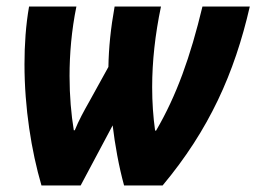

<svg xmlns="http://www.w3.org/2000/svg" viewBox="-20 -568 785 588"><path d="M107 0H227L325 -184C332 -125 344 -58 360 0H478C620 -170 698 -343 745 -548H600C563 -394 521 -276 458 -168H455C449 -211 446 -255 446 -301C446 -380 455 -462 473 -548H331C319 -481 313 -422 312 -363L254 -258C237 -228 221 -199 209 -169H206C198 -218 193 -274 193 -335C193 -402 199 -475 214 -548H69C59 -491 55 -431 55 -371C55 -238 76 -106 107 0Z"/></svg>

Font: Noto Sans Display SemiCondensed Extra
Style: Italic
Weight: 800
Width: 4
Italic angle: -12°
Designer: Monotype Design Team
Foundry: Monotype Imaging Inc.
Version: Version 1.900